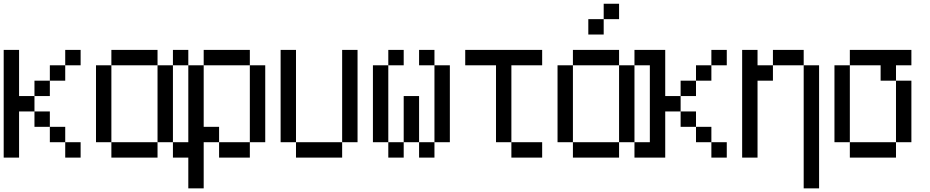

<svg xmlns="http://www.w3.org/2000/svg" viewBox="-20 -937 5040 1040"><path d="M0 -83.3V-666.7H83.3V-416.7H166.7V-333.3H83.3V-83.3ZM166.7 -416.7V-500H250V-416.7ZM166.7 -333.3H250V-250H166.7ZM333.3 -166.7H416.7V-83.3H333.3ZM333.3 -250V-166.7H250V-250ZM333.3 -583.3V-500H250V-583.3ZM333.3 -666.7H416.7V-583.3H333.3Z M500 -166.7V-583.3H583.3V-166.7ZM583.3 -166.7H833.3V-83.3H583.3ZM583.3 -583.3V-666.7H833.3V-583.3ZM833.3 -166.7V-583.3H916.7V-166.7ZM916.7 -166.7H1000V-83.3H916.7ZM916.7 -583.3V-666.7H1000V-583.3Z M1000 83.3V-583.3H1083.3V-250H1166.7V-166.7H1083.3V83.3ZM1083.3 -583.3V-666.7H1333.3V-583.3ZM1166.7 -166.7H1333.3V-83.3H1166.7ZM1333.3 -166.7V-583.3H1416.7V-166.7Z M1500 -166.7V-666.7H1583.3V-166.7ZM1833.3 -166.7V-83.3H1583.3V-166.7ZM1833.3 -666.7H1916.7V-166.7H1833.3Z M2000 -166.7V-583.3H2083.3V-166.7ZM2083.3 -166.7H2166.7V-83.3H2083.3ZM2083.3 -583.3V-666.7H2166.7V-583.3ZM2166.7 -166.7V-416.7H2250V-166.7ZM2250 -166.7H2333.3V-83.3H2250ZM2250 -583.3V-666.7H2333.3V-583.3ZM2333.3 -166.7V-583.3H2416.7V-166.7Z M2500 -583.3V-666.7H2916.7V-583.3H2750V-166.7H2666.7V-583.3ZM2916.7 -166.7V-83.3H2750V-166.7Z M3000 -166.7V-583.3H3083.3V-166.7ZM3166.7 -750V-833.3H3250V-750ZM3333.3 -166.7V-83.3H3083.3V-166.7ZM3333.3 -583.3H3416.7V-166.7H3333.3ZM3333.3 -833.3H3250V-916.7H3333.3ZM3333.3 -666.7V-583.3H3083.3V-666.7ZM3500 -166.7V-83.3H3416.7V-166.7ZM3500 -583.3H3416.7V-666.7H3500Z M3500 -83.3V-666.7H3583.3V-416.7H3666.7V-333.3H3583.3V-83.3ZM3666.7 -416.7V-500H3750V-416.7ZM3666.7 -333.3H3750V-250H3666.7ZM3833.3 -166.7H3916.7V-83.3H3833.3ZM3833.3 -250V-166.7H3750V-250ZM3833.3 -583.3V-500H3750V-583.3ZM3833.3 -666.7H3916.7V-583.3H3833.3Z M4000 -83.3V-666.7H4083.3V-583.3H4166.7V-500H4083.3V-83.3ZM4166.7 -583.3V-666.7H4333.3V-583.3ZM4333.3 83.3V-583.3H4416.7V83.3Z M4500 -166.7V-583.3H4583.3V-166.7ZM4583.3 -166.7H4833.3V-83.3H4583.3ZM4583.3 -583.3V-666.7H4916.7V-583.3H4833.3V-500H4750V-583.3ZM4833.3 -166.7V-500H4916.7V-166.7Z"/></svg>

Font: GalmuriMono11 Regular
Style: Regular
Weight: 400
Designer: Lee Minseo (quiple)
Version: Version 2.399;hotconv 1.1.1;makeotfexe 2.6.0 DEVELOPMENT